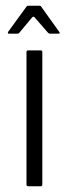

<svg xmlns="http://www.w3.org/2000/svg" viewBox="-20 -647 240 667"><path d="M127 -6Q127 0 122 0H78Q72 0 72 -6V-466Q72 -472 78 -472H122Q127 -472 127 -466ZM11 -530Q8 -530 7.5 -532Q7 -534 8 -536L72 -624Q74 -627 78 -627H117Q122 -627 123 -624L186 -536Q188 -534 187.5 -532Q187 -530 183 -530H154Q150 -530 147 -533L100 -587Q97 -591 92 -587L47 -533Q45 -530 40 -530Z"/></svg>

Font: Glory Light
Style: Regular
Weight: 300
Version: Version 1.011